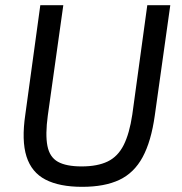

<svg xmlns="http://www.w3.org/2000/svg" viewBox="-20 -710 704 743"><path d="M639 -690 579 -263Q565 -163 532 -102Q499 -41 442 -14Q385 13 298 13Q210 13 156 -15Q102 -43 82.5 -104.5Q63 -166 78 -267L136 -690H225L165 -263Q155 -189 163.5 -145.5Q172 -102 204 -84Q236 -66 296 -66Q357 -66 396.5 -85Q436 -104 458.5 -148.5Q481 -193 492 -267L550 -690Z"/></svg>

Font: Exo 2
Style: Italic
Weight: 400
Italic angle: -8°
Designer: Natanael Gama
Foundry: Natanael Gama
Version: Version 2.010